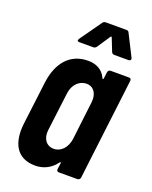

<svg xmlns="http://www.w3.org/2000/svg" viewBox="-136 -784 686 867"><g transform="rotate(20 207.0 -350.5)"><path d="M268 -655 293 -592C295 -587 301 -584 306 -584H374C383 -584 388 -589 384 -598L332 -701C330 -706 326 -709 320 -709H220C214 -709 209 -707 205 -701L132 -598C126 -589 129 -584 138 -584H205C210 -584 217 -587 220 -592L262 -655C264 -658 266 -658 268 -655ZM302 -499 298 -468C297 -463 294 -462 292 -467C274 -507 239 -519 205 -519C119 -519 66 -458 54 -357L29 -155C17 -57 52 8 141 8C173 8 212 -4 240 -43C243 -47 246 -47 246 -42L242 -12C241 -5 245 0 252 0H341C348 0 354 -5 355 -12L414 -499C415 -506 411 -511 404 -511H315C308 -511 303 -506 302 -499ZM194 -92C158 -92 137 -121 142 -163L165 -348C170 -390 198 -419 234 -419C268 -419 288 -390 283 -348L261 -163C255 -121 228 -92 194 -92Z"/></g></svg>

Font: Barlow Condensed SemiBold
Style: Italic
Weight: 600
Width: 3
Italic angle: -7°
Designer: Jeremy Tribby
Foundry: Tribby Type
Version: Version 1.422;hotconv 1.0.109;makeotfexe 2.5.65596